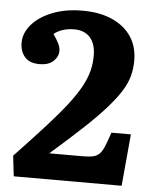

<svg xmlns="http://www.w3.org/2000/svg" viewBox="-52 -761 644 805"><g transform="rotate(5 270.0 -358.5)"><path d="M36 0 26 -86Q100 -164 152.5 -222Q205 -280 238.5 -323.5Q272 -367 291 -402Q310 -437 318 -468Q326 -499 326 -533Q326 -582 302.5 -609Q279 -636 235 -636Q208 -636 186 -628.5Q164 -621 150 -609Q161 -593 167.5 -581.5Q174 -570 177.5 -560.5Q181 -551 181 -541Q181 -516 160.5 -497Q140 -478 103 -478Q60 -478 40 -501.5Q20 -525 20 -561Q20 -602 50.5 -637.5Q81 -673 136 -695Q191 -717 264 -717Q337 -717 389.5 -693Q442 -669 469.5 -627Q497 -585 497 -527Q497 -494 489 -463Q481 -432 460.5 -399Q440 -366 404 -325Q368 -284 312 -231.5Q256 -179 176 -109H316Q343 -109 359.5 -112.5Q376 -116 387 -127Q398 -138 407 -160Q416 -182 428 -218H510L490 0Z"/></g></svg>

Font: Literata 18pt
Style: Bold
Weight: 700
Designer: Latin by Veronika Burian and Jose Scaglione. Greek by Irene Vlachou. Cyrillic by Vera Evstafieva.
Foundry: TypeTogether
Version: Version 3.103;gftools[0.9.29]